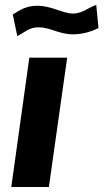

<svg xmlns="http://www.w3.org/2000/svg" viewBox="-20 -746 413 766"><path d="M373 -634 364 -726C336 -719 311 -692 271 -692C230 -692 187 -723 128 -723C87 -723 60 -707 31 -688L49 -602C82 -619 96 -637 134 -637C181 -637 215 -609 272 -609C312 -609 349 -622 373 -634ZM248 -516H97L25 0H175Z"/></svg>

Font: United Sans
Style: Bold Italic
Weight: 700
Italic angle: -8°
Designer: Pablo Impallari, Rodrigo Fuenzalida (Modified by Dan O. Williams)
Version: Version 1.000;PS 001.000;hotconv 1.0.88;makeotf.lib2.5.64775